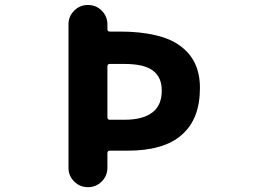

<svg xmlns="http://www.w3.org/2000/svg" viewBox="-20 -776 1040 776"><path d="M256.8 -97.7V-677.7Q256.8 -710 279.8 -732.9Q302.7 -755.9 335.4 -755.9Q368.2 -755.9 391.1 -732.9Q414.1 -710 414.1 -677.7V-658.2Q414.1 -648.4 423.8 -648.4H464.8Q546.9 -648.4 607.4 -633.8Q668.9 -620.1 708 -590.8Q788.1 -533.2 788.1 -420.9Q788.1 -293.9 713.9 -230.5Q677.7 -198.2 622.1 -182.6Q568.4 -167 495.1 -167H423.8Q414.1 -167 414.1 -157.2V-97.7Q414.1 -65.4 391.1 -42.5Q368.2 -19.5 335.4 -19.5Q302.7 -19.5 279.8 -42.5Q256.8 -65.4 256.8 -97.7ZM482.4 -292Q558.6 -292 596.7 -322.3Q633.8 -350.6 633.8 -410.2Q633.8 -463.9 598.6 -490.2Q563.5 -517.6 482.4 -517.6H423.8Q414.1 -517.6 414.1 -507.8V-301.8Q414.1 -292 423.8 -292Z"/></svg>

Font: Rounded-X Mgen+ 1mn bold
Style: Bold
Weight: 700
Designer: [Source Han Sans]
Ryoko NISHIZUKA  (kana & ideographs); Paul D. Hunt (Latin, Greek & Cyrillic); Wenlong ZHANG  (bopomofo
Version: Version 1.059.20150602